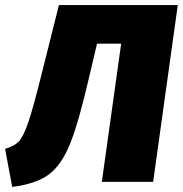

<svg xmlns="http://www.w3.org/2000/svg" viewBox="-53 -716 720 756"><path d="M550 0H348L424 -544H329L300 -421Q258 -238 224 -152.5Q190 -67 140 -29.5Q90 8 -5 20L-33 -130Q2 -140 20 -158Q38 -176 57 -230.5Q76 -285 108 -413L179 -696H647Z"/></svg>

Font: Fira Sans Black
Style: Italic
Weight: 900
Italic angle: -8°
Designer: Carrois Corporate & Edenspiekermann AG
Foundry: Carrois Corporate GbR & Edenspiekermann AG
Version: Version 4.203